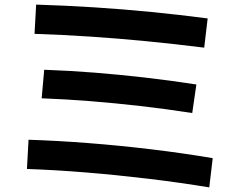

<svg xmlns="http://www.w3.org/2000/svg" viewBox="-20 -777 1040 834"><path d="M889 37Q762 16 624.5 -0.5Q487 -17 352 -28Q217 -39 97 -43L104 -170Q228 -166 363.5 -155.5Q499 -145 636.5 -128.5Q774 -112 904 -90ZM815 -286Q699 -304 589.5 -316.5Q480 -329 374 -337.5Q268 -346 161 -350L172 -474Q283 -470 390 -461.5Q497 -453 606.5 -440.5Q716 -428 833 -410ZM867 -570Q739 -586 616 -598Q493 -610 372.5 -618Q252 -626 130 -630L137 -757Q267 -753 391 -745Q515 -737 637 -725Q759 -713 882 -697Z"/></svg>

Font: M PLUS 1 Code
Style: Bold
Weight: 700
Designer: Coji Morishita
Foundry: UNDERFOREST DESIGN
Version: Version 1.002